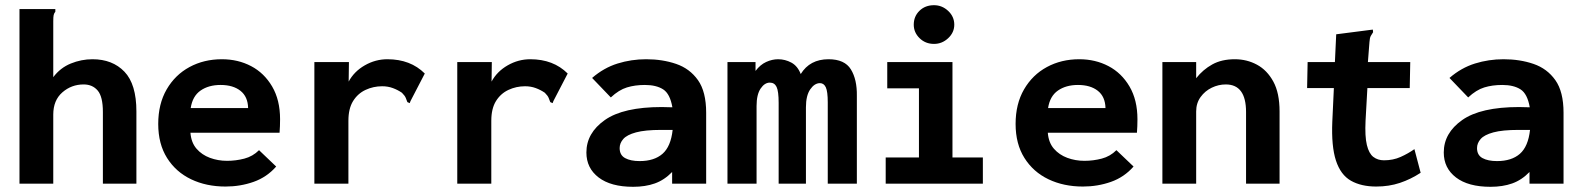

<svg xmlns="http://www.w3.org/2000/svg" viewBox="-20 -707 6090 739"><path d="M55 -672H193V-662Q188 -656 186.5 -649Q185 -642 185 -625V-410Q212 -446 252.5 -462.5Q293 -479 336 -479Q413 -479 459 -431Q505 -383 505 -278V0H376V-276Q376 -335 356 -358.5Q336 -382 302 -382Q255 -382 220 -351.5Q185 -321 185 -266V0H55Z M848 11Q774 11 715.5 -17Q657 -45 623 -99Q589 -153 589 -230Q589 -307 621.5 -363Q654 -419 709.5 -449Q765 -479 834 -479Q896 -479 946.5 -452.5Q997 -426 1027.5 -374Q1058 -322 1058 -248Q1058 -237 1057.5 -221.5Q1057 -206 1056 -196H713Q716 -158 736.5 -134.5Q757 -111 788 -99.5Q819 -88 854 -88Q888 -88 920.5 -96.5Q953 -105 977 -129L1043 -66Q1007 -25 956 -7Q905 11 848 11ZM714 -291H935Q934 -335 905.5 -357.5Q877 -380 829 -380Q783 -380 752 -358.5Q721 -337 714 -291Z M1190 -468H1323L1322 -393Q1343 -432 1384 -455.5Q1425 -479 1471 -479Q1560 -479 1615 -424L1560 -318L1557 -310L1548 -314Q1545 -321 1542 -329.5Q1539 -338 1527 -350Q1511 -361 1492 -368Q1473 -375 1451 -375Q1417 -375 1387 -361Q1357 -347 1339 -318Q1321 -289 1321 -242V0H1190Z M1740 -468H1873L1872 -393Q1893 -432 1934 -455.5Q1975 -479 2021 -479Q2110 -479 2165 -424L2110 -318L2107 -310L2098 -314Q2095 -321 2092 -329.5Q2089 -338 2077 -350Q2061 -361 2042 -368Q2023 -375 2001 -375Q1967 -375 1937 -361Q1907 -347 1889 -318Q1871 -289 1871 -242V0H1740Z M2417 12Q2331 12 2284 -24Q2237 -60 2237 -120Q2237 -195 2308 -245Q2379 -295 2527 -295Q2542 -295 2568 -294Q2559 -346 2532.5 -363Q2506 -380 2462 -380Q2424 -380 2393 -370.5Q2362 -361 2331 -332L2259 -407Q2304 -446 2357 -462.5Q2410 -479 2467 -479Q2530 -479 2582.5 -461Q2635 -443 2666.5 -398.5Q2698 -354 2698 -273V0H2567V-45Q2537 -14 2500.5 -1Q2464 12 2417 12ZM2365 -137Q2365 -110 2386 -98.5Q2407 -87 2442 -87Q2498 -87 2530 -115Q2562 -143 2569 -207Q2557 -207 2545 -207Q2533 -207 2525 -207Q2463 -207 2428 -197.5Q2393 -188 2379 -172Q2365 -156 2365 -137Z M2780 0V-468H2888V-434Q2906 -458 2929 -468.5Q2952 -479 2975 -479Q3002 -479 3026 -466Q3050 -453 3062 -422Q3097 -479 3169 -479Q3231 -479 3255 -440Q3279 -401 3278 -338V0H3166V-313Q3166 -355 3158.5 -371Q3151 -387 3136 -387Q3115 -387 3098.5 -363Q3082 -339 3082 -294V0H2977V-311Q2977 -356 2969 -372.5Q2961 -389 2943 -389Q2923 -389 2907.5 -366Q2892 -343 2892 -299V0Z M3389 0V-101H3517V-367H3395V-468H3646V-101H3763V0ZM3575 -538Q3542 -538 3519.5 -560Q3497 -582 3497 -612Q3497 -644 3519 -665.5Q3541 -687 3575 -687Q3606 -687 3629.5 -665Q3653 -643 3653 -612Q3653 -582 3629.5 -560Q3606 -538 3575 -538Z M4148 11Q4074 11 4015.5 -17Q3957 -45 3923 -99Q3889 -153 3889 -230Q3889 -307 3921.5 -363Q3954 -419 4009.5 -449Q4065 -479 4134 -479Q4196 -479 4246.5 -452.5Q4297 -426 4327.5 -374Q4358 -322 4358 -248Q4358 -237 4357.5 -221.5Q4357 -206 4356 -196H4013Q4016 -158 4036.5 -134.5Q4057 -111 4088 -99.5Q4119 -88 4154 -88Q4188 -88 4220.5 -96.5Q4253 -105 4277 -129L4343 -66Q4307 -25 4256 -7Q4205 11 4148 11ZM4014 -291H4235Q4234 -335 4205.5 -357.5Q4177 -380 4129 -380Q4083 -380 4052 -358.5Q4021 -337 4014 -291Z M4454 0V-468H4584V-406Q4610 -439 4646 -459Q4682 -479 4733 -479Q4779 -479 4818 -458Q4857 -437 4881 -393Q4905 -349 4905 -278V0H4776V-276Q4776 -382 4698 -382Q4670 -382 4644 -369.5Q4618 -357 4601 -333.5Q4584 -310 4584 -278V0Z M5277 11Q5219 11 5179.5 -11.5Q5140 -34 5122 -89Q5104 -144 5108 -239L5114 -368H5011L5013 -468H5118L5123 -575L5255 -592L5264 -593L5265 -583Q5260 -576 5256 -568.5Q5252 -561 5251 -545L5245 -468H5408L5406 -368H5243L5236 -243Q5233 -182 5241 -149Q5249 -116 5266 -103Q5283 -90 5307 -90Q5342 -90 5371 -103Q5400 -116 5424 -133L5448 -42Q5410 -17 5368 -3Q5326 11 5277 11Z M5717 12Q5631 12 5584 -24Q5537 -60 5537 -120Q5537 -195 5608 -245Q5679 -295 5827 -295Q5842 -295 5868 -294Q5859 -346 5832.5 -363Q5806 -380 5762 -380Q5724 -380 5693 -370.5Q5662 -361 5631 -332L5559 -407Q5604 -446 5657 -462.5Q5710 -479 5767 -479Q5830 -479 5882.5 -461Q5935 -443 5966.5 -398.5Q5998 -354 5998 -273V0H5867V-45Q5837 -14 5800.5 -1Q5764 12 5717 12ZM5665 -137Q5665 -110 5686 -98.5Q5707 -87 5742 -87Q5798 -87 5830 -115Q5862 -143 5869 -207Q5857 -207 5845 -207Q5833 -207 5825 -207Q5763 -207 5728 -197.5Q5693 -188 5679 -172Q5665 -156 5665 -137Z"/></svg>

Font: Inconsolata SemiExpanded ExtraBold
Style: Regular
Weight: 800
Width: 6
Monospace: yes
Designer: Raph Levien, Cyreal, Brenton Simpson
Foundry: Raph Levien, Cyreal, Google
Version: Version 3.001; ttfautohint (v1.8.2.53-6de2)